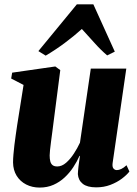

<svg xmlns="http://www.w3.org/2000/svg" viewBox="-20 -836 621 868"><path d="M159.5 12Q125.5 12 98.2 -2Q71 -16 55.2 -41.5Q39.5 -67 39 -101.5Q39 -118 40.8 -138.2Q42.5 -158.5 45.2 -181Q48 -203.5 51.2 -226Q54.5 -248.5 57.5 -269.5L86.5 -452L30.5 -481L35 -507.5L230 -535.5L252.5 -519L222.5 -286.5Q220 -265.5 216.8 -241.8Q213.5 -218 210.8 -196.5Q208 -175 206.2 -158.2Q204.5 -141.5 204.5 -133.5Q204.5 -117 207.5 -106Q210.5 -95 218 -89.2Q225.5 -83.5 239 -83.5Q259.5 -83.5 278.8 -100.2Q298 -117 314.2 -142Q330.5 -167 341.5 -191L390.5 -526H551L489 -98Q487 -81 493.2 -74Q499.5 -67 508 -67Q517 -67 528 -72Q539 -77 552 -89L565 -60.5Q553 -45 530.8 -28.2Q508.5 -11.5 479 -0.2Q449.5 11 415 11Q374.5 11 354.2 -5Q334 -21 332 -49Q332 -53.5 332.8 -62.8Q333.5 -72 334.8 -83.2Q336 -94.5 338 -107Q340 -119.5 341.5 -131L339.5 -131.5Q328 -105.5 311.2 -80Q294.5 -54.5 272.2 -33.8Q250 -13 221.8 -0.5Q193.5 12 159.5 12ZM186.5 -584.5 153.5 -605 327.5 -816.5H402L499 -602.5L464.5 -585.5Q434.5 -611 405.5 -643.8Q376.5 -676.5 350 -705Q316 -674 273 -642Q230 -610 186.5 -584.5Z"/></svg>

Font: Merriweather 96pt Black
Style: Italic
Weight: 900
Italic angle: -7.8°
Version: Version 2.101